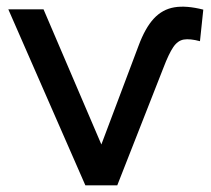

<svg xmlns="http://www.w3.org/2000/svg" viewBox="-20 -558 636 578"><path d="M237 0 5 -530H111L316 -51H258L397 -420Q417 -474 443 -502Q469 -530 505 -536Q541 -542 592 -529L582 -434Q552 -442 533.5 -439Q515 -436 501.5 -416Q488 -396 472 -354L333 0Z"/></svg>

Font: MOST Montserrat Medium
Style: Regular
Weight: 500
Designer: Julieta Ulanovsky
Foundry: Julieta Ulanovsky
Version: Version 8.000;March 11, 2024;FontCreator 15.0.0.2926 64-bit